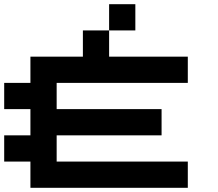

<svg xmlns="http://www.w3.org/2000/svg" viewBox="-20 -1020 1040 915"><path d="M625 -875H500V-1000H625ZM875 -750V-625H250V-500H750V-375H250V-250H875V-125H125V-250H0V-375H125V-500H0V-625H125V-750H375V-875H500V-750Z"/></svg>

Font: Press Start 2P
Style: Regular
Weight: 400
Designer: CodeMan38
Foundry: CodeMan38
Version: Version 3.000